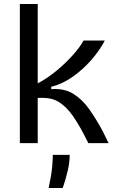

<svg xmlns="http://www.w3.org/2000/svg" viewBox="-20 -721 588 967"><path d="M80 0V-701H170V-301Q222 -329 268.5 -368Q315 -407 350 -447Q385 -487 401 -517H508Q482 -467 439 -418Q396 -369 344 -333Q292 -297 238 -284V-272Q304 -277 350 -248Q396 -219 430.5 -169.5Q465 -120 496 -63L527 0H425L402 -45Q375 -97 346 -138.5Q317 -180 281.5 -204Q246 -228 196 -228H170V0ZM225 226Q239 161 242.5 121Q246 81 246 59H331Q331 97 321 139.5Q311 182 296 226Z"/></svg>

Font: Bricolage Grotesque 12pt
Style: Regular
Weight: 400
Designer: Mathieu Triay
Foundry: Atelier Triay
Version: Version 1.001; ttfautohint (v1.8.4.7-5d5b);gftools[0.9.33.de